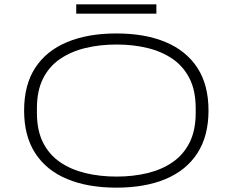

<svg xmlns="http://www.w3.org/2000/svg" viewBox="-20 -852 1071 884"><path d="M516 12Q384 12 288.5 -28Q193 -68 142 -147Q91 -226 91 -343Q91 -461 142 -539.5Q193 -618 288.5 -658Q384 -698 516 -698Q648 -698 743 -658Q838 -618 889 -539.5Q940 -461 940 -343Q940 -226 889 -147Q838 -68 743 -28Q648 12 516 12ZM517 -39Q593 -39 659 -55Q725 -71 775 -105.5Q825 -140 853 -196Q881 -252 881 -332V-354Q881 -434 853 -490Q825 -546 775 -580.5Q725 -615 659 -631Q593 -647 517 -647Q440 -647 373.5 -631Q307 -615 256.5 -580.5Q206 -546 178 -490Q150 -434 150 -354V-332Q150 -252 178 -196Q206 -140 256.5 -105.5Q307 -71 373.5 -55Q440 -39 517 -39ZM331 -789V-832H700V-789Z"/></svg>

Font: Archivo Expanded Thin
Style: Regular
Weight: 250
Width: 7
Designer: Hector Gatti
Foundry: Omnibus-Type
Version: Version 2.001